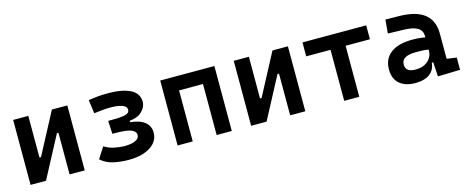

<svg xmlns="http://www.w3.org/2000/svg" viewBox="-34 -997 3584 1478"><g transform="rotate(-15 1758.0 -258.5)"><path d="M77.1 0V-517.6H197.8V-185.5H210L385.7 -517.6H508.8V0H388.2V-332H376L200.2 0Z M857.4 9.8Q796.4 9.8 737.8 -2.9Q679.2 -15.6 637.2 -53.7L694.3 -142.1Q729 -119.6 773.4 -110.4Q817.9 -101.1 853.5 -101.1Q910.2 -101.1 941.4 -116.2Q972.7 -131.3 972.7 -158.2Q972.7 -187.5 936 -202.1Q899.4 -216.8 807.6 -216.8H787.1L781.7 -321.3H809.1Q871.6 -321.3 902.1 -326.4Q932.6 -331.5 942.6 -341.6Q952.6 -351.6 952.6 -365.7Q952.6 -391.1 918 -403.8Q883.3 -416.5 824.2 -416.5Q790 -416.5 763.2 -413.6Q736.3 -410.2 693.4 -405.8L678.7 -514.6Q716.3 -519.5 749.3 -523.4Q782.2 -527.3 835 -527.3Q945.8 -527.3 1011.2 -495.4Q1076.7 -463.4 1076.7 -394Q1076.7 -355 1042.7 -320.3Q1008.8 -285.6 942.4 -279.3V-267.6Q1020 -260.3 1058.3 -227.8Q1096.7 -195.3 1096.7 -144Q1096.7 -74.7 1031.7 -32.5Q966.8 9.8 857.4 9.8Z M1560.1 0V-406.7H1369.6V0H1249V-517.6H1680.7V0Z M1835 0V-517.6H1955.6V-185.5H1967.8L2143.6 -517.6H2266.6V0H2146V-332H2133.8L1958 0Z M2576.7 0V-406.7H2382.8V-517.6H2890.6V-406.7H2696.8V0Z M3322.3 4.9 3315.4 -109.4H3304.2Q3297.9 -49.8 3255.6 -20Q3213.4 9.8 3144 9.8Q3062 9.8 3016.8 -30Q2971.7 -69.8 2971.7 -143.6Q2971.7 -228.5 3032.2 -273.9Q3092.8 -319.3 3203.6 -319.3Q3262.7 -319.3 3306.2 -310.1V-320.3Q3306.2 -365.7 3270.5 -387Q3234.9 -408.2 3164.1 -410.2L3035.2 -413.6L3044.9 -522.5L3154.3 -521Q3290 -519 3356 -465.6Q3421.9 -412.1 3421.9 -309.6V-108.4L3500 -97.7V0ZM3306.2 -212.9Q3279.8 -217.8 3256.1 -218.5Q3232.4 -219.2 3206.5 -219.2Q3091.3 -219.2 3091.3 -151.4Q3091.3 -90.3 3170.4 -90.3Q3215.8 -90.3 3245.8 -106.7Q3275.9 -123 3291 -148.2Q3306.2 -173.3 3306.2 -200.2Z"/></g></svg>

Font: CaskaydiaCove NF SemiBold
Style: Regular
Weight: 600
Designer: Aaron Bell
Foundry: Saja Typeworks
Version: Version 2111.001; VTT 6.35;Nerd Fonts 3.2.1